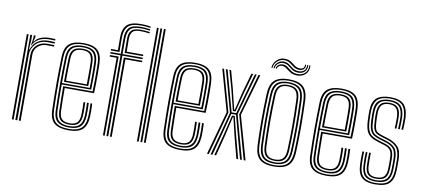

<svg xmlns="http://www.w3.org/2000/svg" viewBox="-73 -1065 2931 1331"><g transform="rotate(10 1393.0 -399.5)"><path d="M99.8 -528.8 107.2 -580V-600H119.8V-589L111.2 -555.5H113.8Q130.8 -581.2 159.6 -591.4Q188.5 -601.5 220.5 -601.5Q239 -601.5 259 -600.2V-589.8Q240.2 -591 219.2 -591Q133.5 -591 102.5 -528.8ZM82.8 0V-600H95V-562.8L91.2 -498H95.2Q107 -537.5 138.4 -559Q169.8 -580.5 215 -580.5Q227 -580.5 239.1 -580Q251.2 -579.5 259 -579V-568.5Q237.5 -569.8 211.2 -569.8Q156.8 -569.8 126.5 -537.2Q96.2 -504.8 96.2 -465V0ZM58 0V-600H70.5V0ZM107.2 0V-465.5Q107.2 -503.5 135.6 -531Q164 -558.5 208.2 -558.5Q237 -558.5 259 -557.8V-547.2Q237 -548 208 -548Q171.5 -548 145.8 -525.2Q120 -502.5 120 -466V0Z M458.2 6.8Q391 6.8 358 -19.5Q325 -45.8 322.8 -110.8Q319.5 -212.8 319.6 -307Q319.8 -401.2 322.8 -488.2Q325.2 -553.5 357.9 -580.1Q390.5 -606.8 457.8 -606.8Q525 -606.8 555.6 -579.6Q586.2 -552.5 589 -489Q589.5 -481.5 589.9 -458.4Q590.2 -435.2 590.4 -403.8Q590.5 -372.2 590 -338.9Q589.5 -305.5 587.8 -277.2H381.5Q381.5 -234.5 382.2 -195.8Q383 -157 384.2 -114.2Q385.5 -76 402.6 -59.2Q419.8 -42.5 458.2 -42.5Q491.8 -42.5 508.6 -58.4Q525.5 -74.2 527.5 -114.2Q528.5 -132.8 528.1 -158.9Q527.8 -185 526.8 -204H539Q540.5 -181.2 540.5 -155.1Q540.5 -129 539.8 -113.8Q537.5 -70.2 518.5 -51.5Q499.5 -32.8 458.2 -32.8Q413 -32.8 393.1 -51.8Q373.2 -70.8 372 -113.8Q370.5 -161 369.8 -204.5Q369 -248 369 -287.8H576Q577.5 -324 577.8 -366.8Q578 -409.5 577.6 -443.8Q577.2 -478 576.8 -488.5Q574.2 -546.8 546.5 -571.9Q518.8 -597 457.8 -597Q396.5 -597 366.8 -572.1Q337 -547.2 335 -486.2Q332.2 -407.5 332 -308.9Q331.8 -210.2 335 -113.2Q336.8 -54.8 365.1 -28.9Q393.5 -3 458.2 -3Q518 -3 545.9 -28.1Q573.8 -53.2 576.8 -112.5Q577.5 -127.5 577.4 -155.4Q577.2 -183.2 575.8 -204H588Q589.5 -183.2 589.6 -155.5Q589.8 -127.8 589 -111.8Q585.8 -48.2 555.4 -20.8Q525 6.8 458.2 6.8ZM458.2 -12.8Q403.8 -12.8 376.4 -34.9Q349 -57 347.2 -112.8Q344.5 -200.8 344.4 -299.4Q344.2 -398 347.2 -485.8Q349.2 -541.2 375.6 -564.2Q402 -587.2 457.8 -587.2Q512.5 -587.2 537.2 -564.2Q562 -541.2 564.5 -488.2Q565 -478.5 565.4 -447.9Q565.8 -417.2 565.5 -377Q565.2 -336.8 564 -298H356.5Q356.5 -253.5 357.2 -205.4Q358 -157.2 359.5 -113.5Q361.2 -63.8 384.9 -43.2Q408.5 -22.8 458.2 -22.8Q505.8 -22.8 527.8 -43.8Q549.8 -64.8 552.2 -113.5Q553 -128.5 552.9 -155.9Q552.8 -183.2 551.2 -204H563.8Q565 -182.5 565.1 -155.4Q565.2 -128.2 564.5 -113Q561.8 -59.2 537.1 -36Q512.5 -12.8 458.2 -12.8ZM356.5 -308.2H552Q553.2 -344.2 553.4 -381.4Q553.5 -418.5 553.1 -447.5Q552.8 -476.5 552.2 -487.5Q550 -535.2 528.2 -556.2Q506.5 -577.2 457.8 -577.2Q406.5 -577.2 383.9 -555.6Q361.2 -534 359.5 -485.2Q358 -442.2 357.4 -396.8Q356.8 -351.2 356.5 -308.2ZM369 -318.8Q369 -353 369.8 -396.8Q370.5 -440.5 372 -484.8Q373.2 -529 393.4 -548.1Q413.5 -567.2 457.8 -567.2Q500.2 -567.2 519.1 -548.5Q538 -529.8 539.8 -487Q540.2 -475.5 540.6 -448.5Q541 -421.5 540.9 -387Q540.8 -352.5 539.8 -318.8ZM381.5 -329H527.8Q529 -380.2 528.6 -426Q528.2 -471.8 527.5 -486.2Q526 -522.8 510.6 -540.1Q495.2 -557.5 457.8 -557.5Q418.8 -557.5 402.1 -540.1Q385.5 -522.8 384.2 -484.2Q382.8 -442.2 382.1 -404.6Q381.5 -367 381.5 -329Z M650.8 -589.2V-600H699.2L698.5 -687.8Q698 -748.5 726.6 -777.4Q755.2 -806.2 827.5 -806.2Q865.8 -806.2 894.5 -800V-790.5Q862.8 -796.2 827.5 -796.2Q760 -796.2 735.2 -768.9Q710.5 -741.5 711 -687.8L711.8 -589.2ZM724 0 723.2 -567.8H650.8V-578.5H723.2L723 -687.8Q723 -736.2 745 -761.4Q767 -786.5 827.5 -786.5Q861 -786.5 894.5 -781.2V-771.5Q878.2 -774 862.6 -775.2Q847 -776.5 827.5 -776.5Q773 -776.5 754.1 -753.4Q735.2 -730.2 735.5 -687.8V-578.5H878V-567.8H735.8L736.5 0ZM748.5 -589.2 747.8 -687.8Q747.2 -729 765.4 -747.9Q783.5 -766.8 827.5 -766.8Q843.2 -766.8 858.9 -765.9Q874.5 -765 894.5 -762V-752Q873.8 -755 857.5 -756Q841.2 -757 827.5 -757Q788.2 -757 774 -739.2Q759.8 -721.5 760 -687.8L760.8 -600H878V-589.2ZM699.5 0V-546.2H650.8V-557H711.8V0ZM748.5 0V-557H878V-546.2H761V0ZM987.8 0V-800H1000.2V0ZM938.5 0V-800H951V0ZM963.2 0V-800H975.5V0Z M1243.8 6.8Q1176.5 6.8 1143.5 -19.5Q1110.5 -45.8 1108.2 -110.8Q1105 -212.8 1105.1 -307Q1105.2 -401.2 1108.2 -488.2Q1110.8 -553.5 1143.4 -580.1Q1176 -606.8 1243.2 -606.8Q1310.5 -606.8 1341.1 -579.6Q1371.8 -552.5 1374.5 -489Q1375 -481.5 1375.4 -458.4Q1375.8 -435.2 1375.9 -403.8Q1376 -372.2 1375.5 -338.9Q1375 -305.5 1373.2 -277.2H1167Q1167 -234.5 1167.8 -195.8Q1168.5 -157 1169.8 -114.2Q1171 -76 1188.1 -59.2Q1205.2 -42.5 1243.8 -42.5Q1277.2 -42.5 1294.1 -58.4Q1311 -74.2 1313 -114.2Q1314 -132.8 1313.6 -158.9Q1313.2 -185 1312.2 -204H1324.5Q1326 -181.2 1326 -155.1Q1326 -129 1325.2 -113.8Q1323 -70.2 1304 -51.5Q1285 -32.8 1243.8 -32.8Q1198.5 -32.8 1178.6 -51.8Q1158.8 -70.8 1157.5 -113.8Q1156 -161 1155.2 -204.5Q1154.5 -248 1154.5 -287.8H1361.5Q1363 -324 1363.2 -366.8Q1363.5 -409.5 1363.1 -443.8Q1362.8 -478 1362.2 -488.5Q1359.8 -546.8 1332 -571.9Q1304.2 -597 1243.2 -597Q1182 -597 1152.2 -572.1Q1122.5 -547.2 1120.5 -486.2Q1117.8 -407.5 1117.5 -308.9Q1117.2 -210.2 1120.5 -113.2Q1122.2 -54.8 1150.6 -28.9Q1179 -3 1243.8 -3Q1303.5 -3 1331.4 -28.1Q1359.2 -53.2 1362.2 -112.5Q1363 -127.5 1362.9 -155.4Q1362.8 -183.2 1361.2 -204H1373.5Q1375 -183.2 1375.1 -155.5Q1375.2 -127.8 1374.5 -111.8Q1371.2 -48.2 1340.9 -20.8Q1310.5 6.8 1243.8 6.8ZM1243.8 -12.8Q1189.2 -12.8 1161.9 -34.9Q1134.5 -57 1132.8 -112.8Q1130 -200.8 1129.9 -299.4Q1129.8 -398 1132.8 -485.8Q1134.8 -541.2 1161.1 -564.2Q1187.5 -587.2 1243.2 -587.2Q1298 -587.2 1322.8 -564.2Q1347.5 -541.2 1350 -488.2Q1350.5 -478.5 1350.9 -447.9Q1351.2 -417.2 1351 -377Q1350.8 -336.8 1349.5 -298H1142Q1142 -253.5 1142.8 -205.4Q1143.5 -157.2 1145 -113.5Q1146.8 -63.8 1170.4 -43.2Q1194 -22.8 1243.8 -22.8Q1291.2 -22.8 1313.2 -43.8Q1335.2 -64.8 1337.8 -113.5Q1338.5 -128.5 1338.4 -155.9Q1338.2 -183.2 1336.8 -204H1349.2Q1350.5 -182.5 1350.6 -155.4Q1350.8 -128.2 1350 -113Q1347.2 -59.2 1322.6 -36Q1298 -12.8 1243.8 -12.8ZM1142 -308.2H1337.5Q1338.8 -344.2 1338.9 -381.4Q1339 -418.5 1338.6 -447.5Q1338.2 -476.5 1337.8 -487.5Q1335.5 -535.2 1313.8 -556.2Q1292 -577.2 1243.2 -577.2Q1192 -577.2 1169.4 -555.6Q1146.8 -534 1145 -485.2Q1143.5 -442.2 1142.9 -396.8Q1142.2 -351.2 1142 -308.2ZM1154.5 -318.8Q1154.5 -353 1155.2 -396.8Q1156 -440.5 1157.5 -484.8Q1158.8 -529 1178.9 -548.1Q1199 -567.2 1243.2 -567.2Q1285.8 -567.2 1304.6 -548.5Q1323.5 -529.8 1325.2 -487Q1325.8 -475.5 1326.1 -448.5Q1326.5 -421.5 1326.4 -387Q1326.2 -352.5 1325.2 -318.8ZM1167 -329H1313.2Q1314.5 -380.2 1314.1 -426Q1313.8 -471.8 1313 -486.2Q1311.5 -522.8 1296.1 -540.1Q1280.8 -557.5 1243.2 -557.5Q1204.2 -557.5 1187.6 -540.1Q1171 -522.8 1169.8 -484.2Q1168.2 -442.2 1167.6 -404.6Q1167 -367 1167 -329Z M1457.2 0 1504.2 -173.5 1539.5 -307 1499 -455.2 1458.8 -600H1471.2L1509.2 -462.2L1550 -312H1583L1622.8 -455.2L1663.8 -600H1676L1633 -448.5L1593.5 -307L1629.8 -173L1677.5 0H1664.5L1620 -164L1583.2 -301.2H1549.8L1514 -164.2L1470.5 0ZM1431.8 0 1516.2 -306.8 1433.8 -600H1446L1528.5 -307L1444.5 0ZM1690.2 0 1604.5 -307 1688.8 -600H1701.2L1616.5 -306.8L1703.2 0ZM1557.2 -322.8 1520.8 -468.2 1483.8 -600H1496L1530.2 -474.5L1564.5 -333.2H1568.5L1602.2 -469.8L1638.8 -600H1651.2L1611.8 -462.5L1575.8 -322.8ZM1483.5 0 1524.2 -155.5 1557.2 -290.8H1575.8L1609.8 -155.8L1651.5 0H1638.8L1600.2 -146.8L1568.5 -281.2H1564.5L1533.8 -147.2L1496 0Z M1902.8 6.8Q1833.2 6.8 1801.8 -22.4Q1770.2 -51.5 1767.2 -118.8Q1763.5 -205.8 1763.1 -293.9Q1762.8 -382 1767.2 -480.8Q1770.2 -550.5 1803.1 -578.6Q1836 -606.8 1902.8 -606.8Q1970.8 -606.8 2003.1 -578.1Q2035.5 -549.5 2038.2 -480.2Q2045.8 -292 2038.2 -118.8Q2035.2 -48.8 2002.1 -21Q1969 6.8 1902.8 6.8ZM1902.8 -3Q1964.2 -3 1993.6 -29.2Q2023 -55.5 2026 -119.2Q2029.2 -199.8 2029.6 -289.8Q2030 -379.8 2026 -480Q2023.2 -544.2 1993.6 -570.6Q1964 -597 1902.8 -597Q1840.8 -597 1811.5 -570.4Q1782.2 -543.8 1779.5 -480Q1775.2 -380.2 1775.5 -293.2Q1775.8 -206.2 1779.5 -119.2Q1782.2 -56.2 1811.4 -29.6Q1840.5 -3 1902.8 -3ZM1902.8 -12.8Q1845.8 -12.8 1820 -37.6Q1794.2 -62.5 1791.8 -119.8Q1788 -208.8 1787.8 -294.4Q1787.5 -380 1791.8 -479.5Q1794.2 -538.2 1820.8 -562.8Q1847.2 -587.2 1902.8 -587.2Q1957.2 -587.2 1984.1 -563.4Q2011 -539.5 2013.5 -479.5Q2017.2 -386 2017.4 -297.4Q2017.5 -208.8 2013.5 -120Q2011 -61 1984.2 -36.9Q1957.5 -12.8 1902.8 -12.8ZM1902.8 -22.8Q1953.2 -22.8 1976.1 -45.5Q1999 -68.2 2001.2 -120.8Q2005 -208 2005.1 -293.2Q2005.2 -378.5 2001.2 -479Q1999.2 -533.8 1975.1 -555.5Q1951 -577.2 1902.8 -577.2Q1852.2 -577.2 1829.4 -554.4Q1806.5 -531.5 1804 -478.8Q1800 -383.5 1800 -298.8Q1800 -214 1804 -120Q1806.5 -67 1829.9 -44.9Q1853.2 -22.8 1902.8 -22.8ZM1902.8 -32.8Q1858.8 -32.8 1838.6 -53.1Q1818.5 -73.5 1816.5 -120Q1812.5 -211.5 1812.4 -295.6Q1812.2 -379.8 1816.5 -478.5Q1818.5 -527 1839.1 -547.1Q1859.8 -567.2 1902.8 -567.2Q1946.8 -567.2 1966.9 -546.8Q1987 -526.2 1989 -478.2Q1993 -376 1992.8 -290.6Q1992.5 -205.2 1989 -121Q1987 -73.2 1966.6 -53Q1946.2 -32.8 1902.8 -32.8ZM1902.8 -42.5Q1940.2 -42.5 1957.5 -60.8Q1974.8 -79 1976.8 -121.2Q1980.5 -210 1980.5 -292.8Q1980.5 -375.5 1976.8 -477.8Q1975 -520.2 1957.9 -538.9Q1940.8 -557.5 1902.8 -557.5Q1865 -557.5 1847.8 -539.1Q1830.5 -520.8 1828.8 -478.5Q1824.8 -380 1824.8 -296.5Q1824.8 -213 1828.8 -120.2Q1830.5 -79.2 1847.8 -60.9Q1865 -42.5 1902.8 -42.5ZM1767.5 -664.5Q1770.8 -700.5 1796.9 -723.1Q1823 -745.8 1859 -741.5Q1881 -739.2 1896.1 -728.6Q1911.2 -718 1925 -707.4Q1938.8 -696.8 1956.5 -694.8Q1974.2 -692.2 1984.9 -700.1Q1995.5 -708 1994.8 -726.5H2002.2Q2003 -703.5 1989.6 -692.6Q1976.2 -681.8 1954 -684.2Q1933.2 -686.2 1919 -696.9Q1904.8 -707.5 1890.8 -718.1Q1876.8 -728.8 1857 -731.2Q1825.5 -735.2 1801.8 -715.6Q1778 -696 1775.2 -664.5ZM1782.8 -664.5Q1785 -691 1805.8 -707.9Q1826.5 -724.8 1853.8 -721Q1872.5 -718.5 1886.5 -707.8Q1900.5 -697 1915.2 -686.5Q1930 -676 1951 -674Q1978.2 -671.5 1994.5 -684.9Q2010.8 -698.2 2009.8 -726.5H2017.5Q2018.5 -693.5 1999 -677.1Q1979.5 -660.8 1949.2 -663.5Q1926.8 -665.8 1911.6 -676.4Q1896.5 -687 1883 -697.6Q1869.5 -708.2 1852 -710.5Q1827.5 -713.8 1809.9 -699.9Q1792.2 -686 1790.2 -664.5ZM1797.8 -664.5Q1799.2 -681 1814.2 -692.1Q1829.2 -703.2 1849.8 -700.5Q1866 -698.2 1879.5 -687.5Q1893 -676.8 1908.6 -666.1Q1924.2 -655.5 1946.5 -653.2Q1980.5 -650 2003.4 -669.4Q2026.2 -688.8 2025 -726.5H2032.5Q2034 -683.8 2007.8 -661.5Q1981.5 -639.2 1944.5 -643Q1920 -645 1903 -655.8Q1886 -666.5 1872.9 -677.2Q1859.8 -688 1847.2 -690Q1832 -692.8 1819.1 -684.4Q1806.2 -676 1805.5 -664.5Z M2274.2 6.8Q2207 6.8 2174 -19.5Q2141 -45.8 2138.8 -110.8Q2135.5 -212.8 2135.6 -307Q2135.8 -401.2 2138.8 -488.2Q2141.2 -553.5 2173.9 -580.1Q2206.5 -606.8 2273.8 -606.8Q2341 -606.8 2371.6 -579.6Q2402.2 -552.5 2405 -489Q2405.5 -481.5 2405.9 -458.4Q2406.2 -435.2 2406.4 -403.8Q2406.5 -372.2 2406 -338.9Q2405.5 -305.5 2403.8 -277.2H2197.5Q2197.5 -234.5 2198.2 -195.8Q2199 -157 2200.2 -114.2Q2201.5 -76 2218.6 -59.2Q2235.8 -42.5 2274.2 -42.5Q2307.8 -42.5 2324.6 -58.4Q2341.5 -74.2 2343.5 -114.2Q2344.5 -132.8 2344.1 -158.9Q2343.8 -185 2342.8 -204H2355Q2356.5 -181.2 2356.5 -155.1Q2356.5 -129 2355.8 -113.8Q2353.5 -70.2 2334.5 -51.5Q2315.5 -32.8 2274.2 -32.8Q2229 -32.8 2209.1 -51.8Q2189.2 -70.8 2188 -113.8Q2186.5 -161 2185.8 -204.5Q2185 -248 2185 -287.8H2392Q2393.5 -324 2393.8 -366.8Q2394 -409.5 2393.6 -443.8Q2393.2 -478 2392.8 -488.5Q2390.2 -546.8 2362.5 -571.9Q2334.8 -597 2273.8 -597Q2212.5 -597 2182.8 -572.1Q2153 -547.2 2151 -486.2Q2148.2 -407.5 2148 -308.9Q2147.8 -210.2 2151 -113.2Q2152.8 -54.8 2181.1 -28.9Q2209.5 -3 2274.2 -3Q2334 -3 2361.9 -28.1Q2389.8 -53.2 2392.8 -112.5Q2393.5 -127.5 2393.4 -155.4Q2393.2 -183.2 2391.8 -204H2404Q2405.5 -183.2 2405.6 -155.5Q2405.8 -127.8 2405 -111.8Q2401.8 -48.2 2371.4 -20.8Q2341 6.8 2274.2 6.8ZM2274.2 -12.8Q2219.8 -12.8 2192.4 -34.9Q2165 -57 2163.2 -112.8Q2160.5 -200.8 2160.4 -299.4Q2160.2 -398 2163.2 -485.8Q2165.2 -541.2 2191.6 -564.2Q2218 -587.2 2273.8 -587.2Q2328.5 -587.2 2353.2 -564.2Q2378 -541.2 2380.5 -488.2Q2381 -478.5 2381.4 -447.9Q2381.8 -417.2 2381.5 -377Q2381.2 -336.8 2380 -298H2172.5Q2172.5 -253.5 2173.2 -205.4Q2174 -157.2 2175.5 -113.5Q2177.2 -63.8 2200.9 -43.2Q2224.5 -22.8 2274.2 -22.8Q2321.8 -22.8 2343.8 -43.8Q2365.8 -64.8 2368.2 -113.5Q2369 -128.5 2368.9 -155.9Q2368.8 -183.2 2367.2 -204H2379.8Q2381 -182.5 2381.1 -155.4Q2381.2 -128.2 2380.5 -113Q2377.8 -59.2 2353.1 -36Q2328.5 -12.8 2274.2 -12.8ZM2172.5 -308.2H2368Q2369.2 -344.2 2369.4 -381.4Q2369.5 -418.5 2369.1 -447.5Q2368.8 -476.5 2368.2 -487.5Q2366 -535.2 2344.2 -556.2Q2322.5 -577.2 2273.8 -577.2Q2222.5 -577.2 2199.9 -555.6Q2177.2 -534 2175.5 -485.2Q2174 -442.2 2173.4 -396.8Q2172.8 -351.2 2172.5 -308.2ZM2185 -318.8Q2185 -353 2185.8 -396.8Q2186.5 -440.5 2188 -484.8Q2189.2 -529 2209.4 -548.1Q2229.5 -567.2 2273.8 -567.2Q2316.2 -567.2 2335.1 -548.5Q2354 -529.8 2355.8 -487Q2356.2 -475.5 2356.6 -448.5Q2357 -421.5 2356.9 -387Q2356.8 -352.5 2355.8 -318.8ZM2197.5 -329H2343.8Q2345 -380.2 2344.6 -426Q2344.2 -471.8 2343.5 -486.2Q2342 -522.8 2326.6 -540.1Q2311.2 -557.5 2273.8 -557.5Q2234.8 -557.5 2218.1 -540.1Q2201.5 -522.8 2200.2 -484.2Q2198.8 -442.2 2198.1 -404.6Q2197.5 -367 2197.5 -329Z M2615 -32.8Q2576 -32.8 2557.5 -51Q2539 -69.2 2537.8 -113.5Q2537 -137.8 2536.8 -157.9Q2536.5 -178 2537.8 -203H2549.5Q2548.2 -177.5 2548.6 -157.6Q2549 -137.8 2549.8 -113.8Q2550.8 -75.8 2565.9 -59.1Q2581 -42.5 2615 -42.5Q2651.2 -42.5 2668.1 -58.2Q2685 -74 2686.8 -111.8Q2688 -136.8 2687.8 -149.2Q2687.5 -161.8 2687.5 -184.8Q2687.5 -228.5 2674.1 -246Q2660.8 -263.5 2632.5 -272.2L2589 -285.5Q2554.5 -295.8 2533.2 -310Q2512 -324.2 2501.6 -350.9Q2491.2 -377.5 2489.5 -425.8Q2488.5 -447.8 2488.4 -460.5Q2488.2 -473.2 2488.5 -488.8Q2489.5 -553.5 2520.9 -580.1Q2552.2 -606.8 2617.2 -606.8Q2681.2 -606.8 2710.4 -579Q2739.5 -551.2 2743.8 -487.5Q2744.5 -476 2744.2 -448.4Q2744 -420.8 2742 -399H2730.2Q2732.2 -422 2732.4 -448.9Q2732.5 -475.8 2731.8 -487.2Q2728.2 -545 2702 -571Q2675.8 -597 2617.2 -597Q2555.5 -597 2528.5 -571Q2501.5 -545 2500.2 -487.5Q2500 -473.5 2500.2 -460Q2500.5 -446.5 2501.2 -426Q2503.5 -378.8 2513.4 -354Q2523.2 -329.2 2542.6 -317.1Q2562 -305 2592.5 -295.8L2635.8 -282.5Q2668.5 -272.5 2684 -252.5Q2699.5 -232.5 2699.5 -184.8Q2699.5 -167.8 2699.6 -157.8Q2699.8 -147.8 2699.6 -137.9Q2699.5 -128 2698.8 -111Q2696.8 -70.5 2678.1 -51.6Q2659.5 -32.8 2615 -32.8ZM2615 -12.8Q2563.2 -12.8 2539.5 -35.6Q2515.8 -58.5 2514 -112.8Q2513.2 -135.5 2513 -157.5Q2512.8 -179.5 2514 -203H2525.8Q2524.8 -179.8 2524.9 -158.2Q2525 -136.8 2525.8 -113Q2527.2 -63.8 2548.6 -43.2Q2570 -22.8 2615 -22.8Q2663.2 -22.8 2686 -42.9Q2708.8 -63 2710.8 -111.2Q2711.8 -132.2 2711.6 -148Q2711.5 -163.8 2711.5 -184.8Q2711.5 -238.8 2692.8 -260.2Q2674 -281.8 2638.8 -292.5L2596 -305.5Q2569 -313.8 2551.4 -324.4Q2533.8 -335 2524.4 -358Q2515 -381 2513.2 -426.2Q2512.5 -444.2 2512.2 -458.6Q2512 -473 2512.2 -487.2Q2513.2 -541.2 2538.5 -564.2Q2563.8 -587.2 2617.2 -587.2Q2671 -587.2 2693.9 -562.6Q2716.8 -538 2720 -486.8Q2720.8 -473 2720.4 -446.4Q2720 -419.8 2718.2 -399H2706.5Q2708.2 -419.5 2708.5 -447.9Q2708.8 -476.2 2708.2 -485.8Q2705.2 -535.2 2683.6 -556.2Q2662 -577.2 2617.2 -577.2Q2568.2 -577.2 2547.1 -555.8Q2526 -534.2 2524.5 -487.8Q2523.8 -468.2 2524.2 -456.8Q2524.8 -445.2 2525.5 -426.2Q2527 -384.5 2534.9 -363.5Q2542.8 -342.5 2558.4 -332.9Q2574 -323.2 2599.2 -315.8L2641.8 -302.8Q2682.2 -290.2 2702.9 -266.1Q2723.5 -242 2723.5 -184.8Q2723.5 -165.2 2723.6 -149.5Q2723.8 -133.8 2722.8 -111Q2720.5 -59 2696 -35.9Q2671.5 -12.8 2615 -12.8ZM2615 6.8Q2550.2 6.8 2521.2 -20.8Q2492.2 -48.2 2490 -111.8Q2489.2 -134.8 2489.1 -156.9Q2489 -179 2490.2 -203H2502.2Q2500.8 -179.2 2501 -157Q2501.2 -134.8 2502 -112.2Q2504 -53 2530.6 -28Q2557.2 -3 2615 -3Q2677.5 -3 2704.9 -28.2Q2732.2 -53.5 2734.8 -110.5Q2735.8 -135.2 2735.6 -147.2Q2735.5 -159.2 2735.5 -184.8Q2735.5 -244.8 2713.1 -271.9Q2690.8 -299 2645 -313L2602.8 -326Q2580 -332.8 2566.2 -341.4Q2552.5 -350 2545.6 -369Q2538.8 -388 2537.2 -426.5Q2536.5 -447 2536.1 -458.1Q2535.8 -469.2 2536.2 -486.5Q2538 -527.2 2555.8 -547.2Q2573.5 -567.2 2617.2 -567.2Q2656 -567.2 2674.9 -548.5Q2693.8 -529.8 2696.2 -485.5Q2696.8 -476 2696.6 -449.2Q2696.5 -422.5 2694.8 -399H2683Q2684.5 -422.8 2684.8 -448.9Q2685 -475 2684.2 -485.2Q2682 -522.8 2666.4 -540.1Q2650.8 -557.5 2617.2 -557.5Q2582.5 -557.5 2566 -541Q2549.5 -524.5 2548.2 -486.5Q2547.8 -468.5 2548.1 -456.8Q2548.5 -445 2549.2 -426.8Q2550.8 -391.8 2556.2 -374.6Q2561.8 -357.5 2573.6 -350Q2585.5 -342.5 2606 -336.2L2648 -323.2Q2694.8 -308.8 2721 -280.4Q2747.2 -252 2747.2 -184.8Q2747.2 -159.2 2747.4 -147.1Q2747.5 -135 2746.5 -110.2Q2744 -49.8 2714.9 -21.5Q2685.8 6.8 2615 6.8Z"/></g></svg>

Font: Big Shoulders Inline Text Light
Style: Regular
Weight: 300
Designer: Patric King
Foundry: XO Type Co
Version: Version 1.000